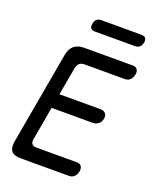

<svg xmlns="http://www.w3.org/2000/svg" viewBox="-164 -1016 928 1116"><g transform="rotate(20 300.0 -457.5)"><path d="M185 -427H440Q460 -427 470.5 -414.5Q481 -402 477 -382Q474 -362 459 -349.5Q444 -337 424 -337H169L133 -130Q129 -110 137.5 -100Q146 -90 166 -90H415Q435 -90 443.5 -77.5Q452 -65 448 -45Q444 -25 431.5 -12.5Q419 0 399 0H100Q59 0 43 -19.5Q27 -39 34 -80L135 -650Q142 -691 165 -710.5Q188 -730 229 -730H528Q548 -730 556.5 -717.5Q565 -705 561 -685Q557 -665 544.5 -652.5Q532 -640 512 -640H263Q243 -640 231.5 -630Q220 -620 216 -600ZM255 -840Q236 -840 228.5 -849.5Q221 -859 225 -878Q228 -897 238.5 -906Q249 -915 268 -915H513Q532 -915 540 -906Q548 -897 545 -878Q541 -859 530 -849.5Q519 -840 500 -840Z"/></g></svg>

Font: Maple Mono NL
Style: Italic
Weight: 400
Italic angle: -10°
Monospace: yes
Designer: subframe7536
Version: Version 7.000